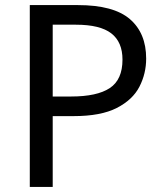

<svg xmlns="http://www.w3.org/2000/svg" viewBox="-20 -734 645 754"><path d="M286 -714Q426 -714 490 -659Q554 -604 554 -504Q554 -445 527.5 -393.5Q501 -342 438.5 -310Q376 -278 269 -278H187V0H97V-714ZM278 -637H187V-355H259Q361 -355 411 -388Q461 -421 461 -500Q461 -569 417 -603Q373 -637 278 -637Z"/></svg>

Font: Noto Sans Hanunoo
Style: Regular
Weight: 400
Designer: Monotype Design Team
Foundry: Monotype Imaging Inc.
Version: Version 2.003; ttfautohint (v1.8.4.7-5d5b)